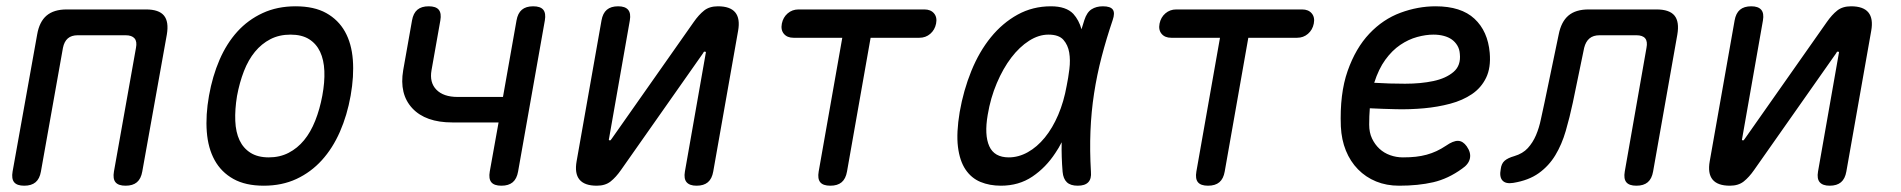

<svg xmlns="http://www.w3.org/2000/svg" viewBox="-20 -580 6040 610"><path d="M57 10Q34 10 25 -1Q16 -12 20 -35L98 -470Q105 -511 128 -530.5Q151 -550 192 -550H444Q485 -550 501 -530.5Q517 -511 510 -470L432 -35Q428 -12 415 -1Q402 10 379 10Q356 10 347 -1Q338 -12 342 -35L412 -428Q416 -448 407.5 -458Q399 -468 379 -468H227Q207 -468 195.5 -458Q184 -448 180 -428L110 -35Q106 -12 93 -1Q80 10 57 10Z M818 10Q760 10 721.5 -11.5Q683 -33 662 -71Q641 -109 637 -161.5Q633 -214 644 -276Q655 -338 677.5 -390Q700 -442 734 -479.5Q768 -517 814.5 -538.5Q861 -560 919 -560Q978 -560 1016.5 -538.5Q1055 -517 1076 -479.5Q1097 -442 1101 -390Q1105 -338 1094 -276Q1083 -214 1060 -161.5Q1037 -109 1002.5 -71Q968 -33 922 -11.5Q876 10 818 10ZM834 -80Q869 -80 897 -94.5Q925 -109 946 -134.5Q967 -160 981.5 -196.5Q996 -233 1004 -276Q1012 -319 1010.5 -354.5Q1009 -390 997 -415.5Q985 -441 962 -455.5Q939 -470 903 -470Q867 -470 839 -455.5Q811 -441 790 -415.5Q769 -390 755 -354Q741 -318 733 -275Q726 -232 727.5 -196Q729 -160 741 -134.5Q753 -109 776 -94.5Q799 -80 834 -80Z M1573 10Q1550 10 1541 -1Q1532 -12 1536 -35L1564 -191H1417Q1332 -191 1290 -236Q1248 -281 1261 -357L1289 -515Q1293 -538 1306 -549Q1319 -560 1342 -560Q1365 -560 1374 -549Q1383 -538 1379 -515L1351 -357Q1344 -318 1366.5 -295Q1389 -272 1434 -272H1578L1621 -515Q1625 -538 1638 -549Q1651 -560 1674 -560Q1697 -560 1706 -549Q1715 -538 1711 -515L1626 -35Q1622 -12 1609 -1Q1596 10 1573 10Z M1812 -68 1891 -515Q1895 -538 1908 -549Q1921 -560 1944 -560Q1966 -560 1975.5 -549Q1985 -538 1981 -515L1915 -140Q1914 -137 1914.5 -135.5Q1915 -134 1918 -134Q1920 -134 1921 -136L1924 -140L2184 -510Q2200 -533 2217 -546.5Q2234 -560 2261 -560Q2300 -560 2316 -540.5Q2332 -521 2325 -482L2246 -35Q2242 -12 2229 -1Q2216 10 2193 10Q2171 10 2161.5 -1Q2152 -12 2156 -35L2222 -410Q2223 -413 2222.5 -414.5Q2222 -416 2219 -416Q2217 -416 2216 -415L2213 -410L1953 -40Q1937 -17 1920 -3.5Q1903 10 1876 10Q1837 10 1821 -9.5Q1805 -29 1812 -68Z M2656 -460H2501Q2481 -460 2470.5 -472.5Q2460 -485 2464 -505Q2468 -525 2482.5 -537.5Q2497 -550 2517 -550H2917Q2937 -550 2947.5 -537.5Q2958 -525 2954 -505Q2950 -485 2935.5 -472.5Q2921 -460 2901 -460H2746L2671 -35Q2667 -12 2654 -1Q2641 10 2618 10Q2595 10 2586 -1Q2577 -12 2581 -35Z M3160 10Q3124 10 3095 -2Q3066 -14 3047.5 -41.5Q3029 -69 3023.5 -113.5Q3018 -158 3029 -224Q3041 -293 3066 -354.5Q3091 -416 3128 -461.5Q3165 -507 3213 -533.5Q3261 -560 3319 -560Q3367 -560 3390 -536Q3408 -516 3416 -487Q3420 -501 3425 -516Q3433 -541 3448 -550.5Q3463 -560 3484 -560Q3508 -560 3515.5 -549.5Q3523 -539 3515 -516Q3495 -457 3480 -399.5Q3465 -342 3456 -283.5Q3447 -225 3444.5 -163.5Q3442 -102 3446 -34Q3448 -12 3437.5 -1Q3427 10 3404 10Q3381 10 3369.5 -1Q3358 -12 3356 -34Q3352 -82 3353 -128Q3344 -110 3333 -94Q3303 -48 3260 -19Q3217 10 3160 10ZM3185 -80Q3216 -80 3245.5 -96.5Q3275 -113 3299.5 -143Q3324 -173 3342 -215Q3360 -257 3369 -308Q3374 -332 3377.5 -360.5Q3381 -389 3377 -413Q3373 -437 3358.5 -453.5Q3344 -470 3311 -470Q3280 -470 3249.5 -450.5Q3219 -431 3193 -397Q3167 -363 3147 -316Q3127 -269 3118 -215Q3107 -151 3123 -115.5Q3139 -80 3185 -80Z M3856 -460H3701Q3681 -460 3670.5 -472.5Q3660 -485 3664 -505Q3668 -525 3682.5 -537.5Q3697 -550 3717 -550H4117Q4137 -550 4147.5 -537.5Q4158 -525 4154 -505Q4150 -485 4135.5 -472.5Q4121 -460 4101 -460H3946L3871 -35Q3867 -12 3854 -1Q3841 10 3818 10Q3795 10 3786 -1Q3777 -12 3781 -35Z M4640 -115Q4654 -95 4650 -76.5Q4646 -58 4625 -44Q4581 -12 4533.5 -1Q4486 10 4425 10Q4385 10 4352 -3.5Q4319 -17 4294.5 -42Q4270 -67 4256 -101.5Q4242 -136 4240 -178Q4236 -282 4261.5 -354.5Q4287 -427 4330.5 -473Q4374 -519 4429.5 -539.5Q4485 -560 4541 -560Q4622 -560 4664.5 -520.5Q4707 -481 4713 -412Q4717 -365 4701.5 -333Q4686 -301 4656.5 -281Q4627 -261 4587.5 -250.5Q4548 -240 4504.5 -236Q4461 -232 4416.5 -233Q4372 -234 4332 -236Q4331 -224 4330.5 -211Q4330 -198 4330 -184Q4330 -159 4339 -140Q4348 -121 4362.5 -107.5Q4377 -94 4396.5 -87Q4416 -80 4437 -80Q4460 -80 4478 -82Q4496 -84 4512.5 -88.5Q4529 -93 4544 -100Q4559 -107 4574 -117Q4597 -133 4612.5 -132.5Q4628 -132 4640 -115ZM4346 -317Q4394 -314 4444 -314Q4494 -314 4534 -322.5Q4574 -331 4598 -351.5Q4622 -372 4618 -409Q4617 -424 4610 -435.5Q4603 -447 4592.5 -454.5Q4582 -462 4567 -466Q4552 -470 4534 -470Q4510 -470 4482.5 -462.5Q4455 -455 4429 -437.5Q4403 -420 4381.5 -390.5Q4360 -361 4346 -317Z M4932 -470Q4940 -511 4963 -530.5Q4986 -550 5027 -550H5243Q5284 -550 5300 -530.5Q5316 -511 5309 -470L5232 -35Q5228 -12 5215 -1Q5202 10 5179 10Q5156 10 5147 -1Q5138 -12 5142 -35L5211 -428Q5215 -448 5207 -458Q5199 -468 5179 -468H5062Q5042 -468 5030 -458Q5018 -448 5013 -428L4977 -254Q4967 -207 4954.5 -164Q4942 -121 4921.5 -87Q4901 -53 4869 -30Q4837 -7 4788 1Q4764 5 4753.5 -6.5Q4743 -18 4748 -43Q4750 -60 4760 -69Q4770 -78 4791 -84Q4818 -92 4834 -109.5Q4850 -127 4860 -150.5Q4870 -174 4875.5 -201Q4881 -228 4887 -254Z M5412 -68 5491 -515Q5495 -538 5508 -549Q5521 -560 5544 -560Q5566 -560 5575.5 -549Q5585 -538 5581 -515L5515 -140Q5514 -137 5514.5 -135.5Q5515 -134 5518 -134Q5520 -134 5521 -136L5524 -140L5784 -510Q5800 -533 5817 -546.5Q5834 -560 5861 -560Q5900 -560 5916 -540.5Q5932 -521 5925 -482L5846 -35Q5842 -12 5829 -1Q5816 10 5793 10Q5771 10 5761.5 -1Q5752 -12 5756 -35L5822 -410Q5823 -413 5822.5 -414.5Q5822 -416 5819 -416Q5817 -416 5816 -415L5813 -410L5553 -40Q5537 -17 5520 -3.5Q5503 10 5476 10Q5437 10 5421 -9.5Q5405 -29 5412 -68Z"/></svg>

Font: Maple Mono Normal NL
Style: Italic
Weight: 400
Italic angle: -10°
Monospace: yes
Designer: subframe7536
Version: Version 7.000